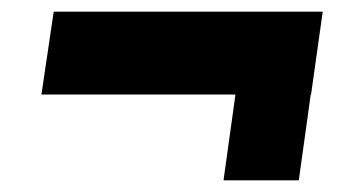

<svg xmlns="http://www.w3.org/2000/svg" viewBox="-20 -441 601 329"><path d="M363 -132 395 -362H524L492 -132ZM72 -421H533L513 -279H51Z"/></svg>

Font: Pathway Extreme SemiCondensed Black
Style: Italic
Weight: 900
Width: 4
Italic angle: -8°
Version: Version 1.001;gftools[0.9.26]